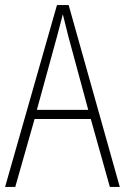

<svg xmlns="http://www.w3.org/2000/svg" viewBox="-20 -801 491 755"><path d="M412 -66H451L250 -781H204L0 -66H40L116 -333H337ZM249 -657 327 -369H125L204 -657C212 -689 220 -715 227 -745C234 -715 242 -687 249 -657Z"/></svg>

Font: Noto Sans Malayalam UI Condensed ExtraLight
Style: Regular
Weight: 200
Width: 3
Designer: Jelle Bosma - Monotype Design Team
Foundry: Monotype Imaging Inc.
Version: Version 2.104